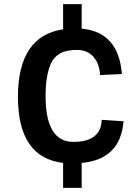

<svg xmlns="http://www.w3.org/2000/svg" viewBox="-20 -830 670 931"><path d="M376 81H286V-40Q67 -66 67 -360.5Q67 -655 286 -688V-810H376V-691Q555 -675 571 -471L465 -466Q463 -520 433.5 -554Q404 -588 353 -588Q302 -588 271.5 -571Q241 -554 226 -520Q201 -462 201 -365Q201 -142 335.5 -142Q470 -142 473 -249L579 -242Q564 -57 376 -40Z"/></svg>

Font: Sintony
Style: Bold
Weight: 700
Designer: Eduardo Rodriguez Tunni
Foundry: Eduardo Rodriguez Tunni
Version: Version 1.001